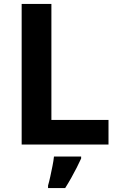

<svg xmlns="http://www.w3.org/2000/svg" viewBox="-20 -734 605 975"><path d="M90 0V-714H241V-125H531V0ZM392 71Q382 93 369.5 117.5Q357 142 342.5 168Q328 194 311 221H224V208Q230 188 235.5 162Q241 136 246.5 109Q252 82 254 61H392Z"/></svg>

Font: Noto Sans Devanagari
Style: Regular
Weight: 400
Designer: Jelle Bosma - Monotype Design Team
Foundry: Monotype Imaging Inc.
Version: Version 2.003